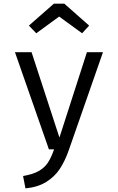

<svg xmlns="http://www.w3.org/2000/svg" viewBox="-20 -830 655 1067"><path d="M362.6 3.6Q341.5 64.1 312.6 108.2Q283.6 152.3 236.7 181.3Q189.7 210.3 121.5 216.9L108.2 148.2Q162.6 139 195.1 120.5Q227.7 102.1 246.2 73.8Q264.6 45.6 280.5 0H251.8L63.1 -540H155.4L310.3 -65.6L463.1 -540H552.3ZM308.7 -737.9 181.5 -645.1 140.5 -687.7 279.5 -809.7H337.4L475.4 -687.7L436.4 -645.1Z"/></svg>

Font: Fira Code
Style: Regular
Weight: 400
Designer: Carrois Corporate, Edenspiekermann AG, Nikita Prokopov
Foundry: Carrois Corporate, Edenspiekermann AG, Nikita Prokopov
Version: Version 5.002